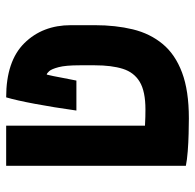

<svg xmlns="http://www.w3.org/2000/svg" viewBox="-25 -601 636 626"><g transform="rotate(-90 293.0 -288.0)"><path d="M219.7 9.8Q199.2 9.8 170.2 9Q141.1 8.3 112.8 6.1Q84.5 3.9 65.4 0V-585.9H196.3V-133.3Q211.9 -132.3 224.9 -132.1Q237.8 -131.8 249 -131.8Q308.1 -131.8 339.1 -150.4Q370.1 -168.9 381.6 -205.6Q393.1 -242.2 393.1 -296.9V-346.2Q393.1 -392.1 387 -415Q380.9 -438 373.8 -445.8Q366.7 -453.6 362.8 -453.6Q359.9 -441.9 357.9 -431.9Q356 -421.9 352.8 -405.3Q349.6 -388.7 343.3 -356.9H245.6Q256.3 -433.1 267.6 -492.9Q278.8 -552.7 288.6 -585.9Q406.7 -585.9 465.3 -526.6Q523.9 -467.3 523.9 -375V-296.9Q523.9 -229 510.3 -172.9Q496.6 -116.7 462.6 -75.7Q428.7 -34.7 369.6 -12.5Q310.5 9.8 219.7 9.8Z"/></g></svg>

Font: Cascadia Mono PL
Style: Bold
Weight: 700
Monospace: yes
Designer: Aaron Bell
Foundry: Saja Typeworks
Version: Version 2404.023; ttfautohint (v1.8.4)